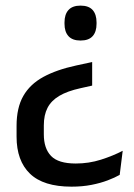

<svg xmlns="http://www.w3.org/2000/svg" viewBox="-20 -520 491 701"><path d="M316.5 -293.5V-207.5L274 -198Q226 -187.5 196.5 -170Q167 -152.5 153.5 -126.2Q140 -100 140 -62V-29.5Q140 22 166.5 49.5Q193 77 256.5 77Q304.5 77 348.5 63Q392.5 49 428 30.5L417 118.5Q399.5 128.5 373.2 138.5Q347 148.5 313.8 155Q280.5 161.5 241 161.5Q138.5 161.5 89.5 114.2Q40.5 67 40.5 -21V-60.5Q40.5 -126.5 65 -169.5Q89.5 -212.5 138 -239Q186.5 -265.5 258.5 -281ZM274 -499.5Q304 -499.5 318.2 -483.5Q332.5 -467.5 332.5 -438V-433Q332.5 -404 318.2 -388Q304 -372 274 -372Q244.5 -372 230 -388Q215.5 -404 215.5 -433V-438Q215.5 -467.5 230 -483.5Q244.5 -499.5 274 -499.5Z"/></svg>

Font: Anek Telugu Medium Medium
Style: Regular
Weight: 500
Version: Version 1.003